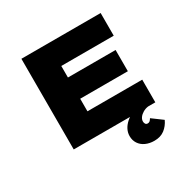

<svg xmlns="http://www.w3.org/2000/svg" viewBox="-199 -882 1265 1284"><g transform="rotate(-30 433.0 -240.0)"><path d="M134 0V-700H746V-525H341V-175H764V0ZM243 -272V-436H709V-272ZM631 220Q594 220 564.5 206.5Q535 193 518.5 168Q502 143 502 110Q502 84 514 60Q526 36 549 15.5Q572 -5 604.5 -21.5Q637 -38 677 -49L708 0Q686 3 667.5 14Q649 25 638.5 39.5Q628 54 628 70Q628 81 633.5 89Q639 97 650 97Q660 97 666.5 91.5Q673 86 680 74L760 133Q742 172 710.5 196Q679 220 631 220Z"/></g></svg>

Font: Lexend Mega Black
Style: Regular
Weight: 900
Version: Version 1.007